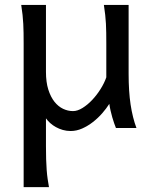

<svg xmlns="http://www.w3.org/2000/svg" viewBox="-20 -518 619 777"><path d="M449.2 0Q445.8 -8.3 441.9 -19.5Q438 -30.8 434.3 -43.5Q430.7 -56.2 427.5 -70.1Q424.3 -84 422.4 -97.7Q410.6 -79.1 393.8 -59.8Q377 -40.5 356.4 -24.4Q335.9 -8.3 312.7 2Q289.6 12.2 266.1 12.2Q249 12.2 233.9 7.8Q218.8 3.4 206.1 -3.7Q193.4 -10.7 183.1 -20Q172.9 -29.3 166 -39.1V73.2Q166 102.5 166.7 126.2Q167.5 149.9 168.9 169.9Q170.4 189.9 172.9 206.8Q175.3 223.6 178.2 239.3H75.7V-341.8Q75.7 -365.2 75.4 -384.3Q75.2 -403.3 74.2 -421.1Q73.2 -439 71.3 -457.5Q69.3 -476.1 65.9 -498H166V-227.1Q166 -185.5 175.5 -155.5Q185.1 -125.5 200.4 -106.2Q215.8 -86.9 235.4 -77.6Q254.9 -68.4 275.4 -68.4Q293.5 -68.4 314 -81.1Q334.5 -93.8 353.3 -113.8Q372.1 -133.8 387.2 -158Q402.3 -182.1 410.2 -205.1V-341.8Q410.2 -365.7 409.9 -385Q409.7 -404.3 408.7 -421.9Q407.7 -439.5 405.8 -457.5Q403.8 -475.6 400.4 -498H500.5V-219.7Q500.5 -148.4 508.5 -95Q516.6 -41.5 532.2 0Z"/></svg>

Font: Andika FrenchTight
Style: Regular
Weight: 400
Designer: Victor Gaultney, Annie Olsen, Julie Remington, Don Collingsworth, Eric Hays, Becca Hirsbrunner
Foundry: SIL International
Version: Version 5.000 ; Dig1 Dig4Opn Dig7 LnSpcTght